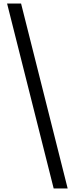

<svg xmlns="http://www.w3.org/2000/svg" viewBox="-20 -820 422 1084"><path d="M283 244 20 -800H99L362 244Z"/></svg>

Font: Noto Sans Tamil ExtraCondensed
Style: Regular
Weight: 400
Width: 2
Designer: Jelle Bosma - Monotype Design Team
Foundry: Monotype Imaging Inc.
Version: Version 2.004; ttfautohint (v1.8.4.7-5d5b)